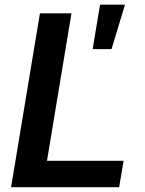

<svg xmlns="http://www.w3.org/2000/svg" viewBox="-20 -783 606 803"><path d="M367.5 -577.4H446.4L502.8 -763.5H398.4ZM26.3 0H478.3L496.8 -110.4H176.5L278.8 -727.3H147Z"/></svg>

Font: TID UI Semi Bold
Style: Italic
Weight: 600
Italic angle: -9.39999°
Designer: The TID Project Authors
Foundry: Bakken & Bæck
Version: Version 1.001;hotconv 1.0.109;makeotfexe 2.5.65596